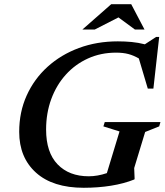

<svg xmlns="http://www.w3.org/2000/svg" viewBox="-20 -878 780 910"><path d="M400.5 -42.5Q442 -42.5 486.5 -57.5L546.5 -255L470 -279L476.5 -299.5H740.5L734.5 -279L668 -252.5L616 -81.5L618 -31.5L617 -27.5Q567 -7.5 506 2.2Q445 12 377 12Q230 12 150.5 -59.8Q71 -131.5 71 -253Q71 -347 106.5 -425.5Q142 -504 205.5 -561.5Q269 -619 354 -650.5Q439 -682 538.5 -682Q572 -682 603.8 -679Q635.5 -676 666.5 -668L720 -703H734.5L707 -458H680.5L638 -601Q614 -615 588.8 -621.8Q563.5 -628.5 530.5 -628.5Q458 -628.5 397.2 -601Q336.5 -573.5 292 -524.2Q247.5 -475 223 -408.5Q198.5 -342 198.5 -264Q198.5 -155.5 253 -99Q307.5 -42.5 400.5 -42.5ZM370.5 -738 507 -858H602L665 -738H619.5L541.5 -795.5L429 -738Z"/></svg>

Font: Newsreader 16pt SemiBold
Style: Italic
Weight: 600
Italic angle: -17°
Designer: Hugues Gentile
Foundry: Production Type
Version: Version 1.003; ttfautohint (v1.8.3)